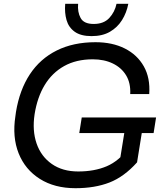

<svg xmlns="http://www.w3.org/2000/svg" viewBox="-20 -972 871 1010"><path d="M377 18Q267 18 189.5 -31Q112 -80 78 -165.5Q44 -251 61 -361L64 -383Q83 -499 137 -581Q191 -663 278.5 -706.5Q366 -750 482 -750Q571 -750 636.5 -717Q702 -684 736.5 -623Q771 -562 765 -477H665Q668 -535 643.5 -575.5Q619 -616 573.5 -638Q528 -660 468 -660Q381 -660 317.5 -624.5Q254 -589 215 -524.5Q176 -460 162 -371Q149 -285 172.5 -217Q196 -149 252.5 -109.5Q309 -70 391 -70Q477 -70 541.5 -97.5Q606 -125 657 -194L602 -75L637 -292H729L701 -118Q633 -42 556 -12Q479 18 377 18ZM788 -272H397L410 -354H801ZM462 -782Q405 -782 373 -805Q341 -828 330 -866.5Q319 -905 323 -952H391Q387 -909 404 -877.5Q421 -846 473 -846Q526 -846 555 -877.5Q584 -909 593 -952H655Q646 -905 622 -866.5Q598 -828 558.5 -805Q519 -782 462 -782Z"/></svg>

Font: Sora Variable Italic
Style: Regular
Weight: 400
Designer: Jonathan Barnbrook, Julián Moncada
Foundry: Barnbrook Fonts
Version: Version 2.000